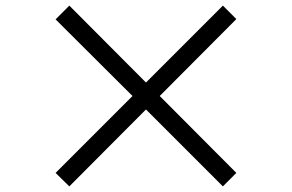

<svg xmlns="http://www.w3.org/2000/svg" viewBox="-20 -718 1040 684"><path d="M822 -102 549 -376 822 -650 774 -698 500 -424 227 -698 178 -649 452 -376 178 -102 227 -54 500 -328 774 -54Z"/></svg>

Font: Noto Sans Japanese Regular
Style: Regular
Weight: 400
Designer: Ryoko NISHIZUKA (kana & ideographs); Paul D. Hunt (Latin, Greek & Cyrillic); Wenlong ZHANG (bopomofo); Sandoll Communica
Foundry: Adobe Systems Incorporated
Version: Version 1.000;PS 1;hotconv 1.0.78;makeotf.lib2.5.61930